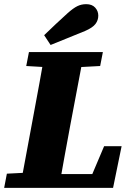

<svg xmlns="http://www.w3.org/2000/svg" viewBox="-33 -902 636 922"><path d="M-13 0 0 -68 137 -75H153L146 0ZM63 0 129 -355Q143 -429 156.5 -503.5Q170 -578 183 -652H371L304 -298Q290 -223 276.5 -148.5Q263 -74 250 0ZM93 -585 106 -652H461L448 -585L299 -577H231ZM180 0 186 -66H486L389 -16L467 -200H551L510 0ZM179 -733Q207 -760 235 -786.5Q263 -813 292 -839Q319 -863 338.5 -872.5Q358 -882 381 -882Q409 -882 424 -865.5Q439 -849 439 -827Q439 -805 425.5 -787Q412 -769 375 -753Q334 -736 292.5 -719.5Q251 -703 210 -686Z"/></svg>

Font: Source Serif 4 Black
Style: Italic
Weight: 900
Italic angle: -12°
Designer: Frank Grießhammer
Foundry: Adobe Systems Incorporated
Version: Version 4.004;hotconv 1.0.116;makeotfexe 2.5.65601